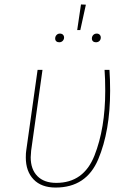

<svg xmlns="http://www.w3.org/2000/svg" viewBox="-20 -833 596 863"><path d="M475 -425Q475 -244 421.5 -117Q368 10 230 10Q166 10 131 -26.5Q96 -63 96 -125Q96 -146 98 -157L149 -519H171L120 -156Q118 -136 118 -126Q118 -72 148 -41.5Q178 -11 233 -11Q356 -11 404.5 -133.5Q453 -256 453 -425Q453 -479 450 -519H472Q475 -477 475 -425ZM344 -813 366 -812 341 -698H327ZM268 -664Q268 -656 262 -649.5Q256 -643 246 -643Q238 -643 233 -647.5Q228 -652 228 -660Q228 -669 234 -675.5Q240 -682 249 -682Q258 -682 263 -677Q268 -672 268 -664ZM433 -664Q433 -655 427 -649Q421 -643 411 -643Q403 -643 398 -647.5Q393 -652 393 -660Q393 -669 399 -675.5Q405 -682 415 -682Q423 -682 428 -677Q433 -672 433 -664Z"/></svg>

Font: Fira Sans Thin
Style: Italic
Weight: 250
Italic angle: -8°
Designer: Carrois Corporate & Edenspiekermann AG
Foundry: Carrois Corporate GbR & Edenspiekermann AG
Version: Version 4.203